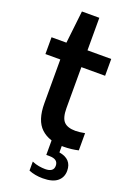

<svg xmlns="http://www.w3.org/2000/svg" viewBox="-178 -801 733 1079"><g transform="rotate(20 188.5 -262.0)"><path d="M277 9.5Q189 9.5 140.8 -35.8Q92.5 -81 92.5 -183V-445H3.5V-545.5H92.5L114.5 -740H218.5V-545.5H360.5V-445H218.5V-200.5Q218.5 -142 240 -119.5Q261.5 -97 309 -97Q332 -97 365 -103.5V-0.5Q346 4 322.8 6.8Q299.5 9.5 277 9.5ZM227.5 216.5Q181 216.5 143.5 201V147Q163.5 156 184.5 159.5Q205.5 163 222.5 163Q273 163 273 125.5Q273 86 221 86H202V-10H266.5V47.5Q343 60 343 130Q343 169.5 314.5 193Q286 216.5 227.5 216.5Z"/></g></svg>

Font: Encode Sans SemiCondensed SemiCondensed SemiBold
Style: Regular
Weight: 600
Width: 4
Designer: Multiple Designers
Foundry: Impallari Type
Version: Version 3.000; ttfautohint (v1.8.3) -l 8 -r 50 -G 200 -x 14 